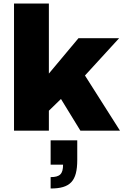

<svg xmlns="http://www.w3.org/2000/svg" viewBox="-20 -746 707 1096"><path d="M60 0H259V-114L328 -181L439 0H665L465 -315L660 -528H428L259 -326V-726H60ZM269 330C381 330 421 288 421 167V55H269V194H340C340 247 322 265 269 265Z"/></svg>

Font: Archivo Black
Style: Regular
Weight: 900
Designer: Hector Gatti
Foundry: Omnibus-Type
Version: Version 2.001